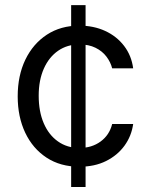

<svg xmlns="http://www.w3.org/2000/svg" viewBox="-20 -748 602 768"><path d="M264.6 0V-727.5H322.3V0ZM297.9 -81.1Q221.7 -81.1 166.3 -117.4Q110.8 -153.8 80.8 -217.3Q50.8 -280.8 50.8 -362.3Q50.8 -445.8 81.5 -509.5Q112.3 -573.2 167.7 -609.4Q223.1 -645.5 296.9 -645.5Q354.5 -645.5 400.6 -624.3Q446.8 -603 476.3 -564.5Q505.9 -525.9 512.7 -474.6H428.7Q422.4 -499.5 405.8 -521.5Q389.2 -543.5 362.1 -556.9Q335 -570.3 297.9 -570.3Q249 -570.3 212.4 -544.9Q175.8 -519.5 155.3 -473.4Q134.8 -427.2 134.8 -365.2Q134.8 -302.2 154.8 -255.4Q174.8 -208.5 211.7 -182.4Q248.5 -156.2 297.9 -156.2Q347.2 -156.2 382.3 -181.9Q417.5 -207.5 428.7 -252H512.7Q505.9 -203.6 477.8 -165Q449.7 -126.5 404.1 -103.8Q358.4 -81.1 297.9 -81.1Z"/></svg>

Font: Inter
Style: Regular
Weight: 400
Designer: Rasmus Andersson
Foundry: rsms
Version: Version 4.000;git-8c9346024